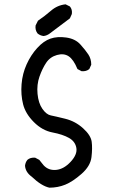

<svg xmlns="http://www.w3.org/2000/svg" viewBox="-20 -856 540 890"><path d="M209 14Q172 6 127 -37Q98 -58 96 -88Q98 -104 107 -115Q121 -127 143 -125L162 -115L182 -90Q205 -65 240.5 -68.5Q276 -72 307.5 -106Q339 -140 334 -170Q329 -200 300 -216.5Q271 -233 223.5 -242Q176 -251 137 -290Q98 -329 87 -373Q76 -417 80 -466Q84 -515 103.5 -558Q123 -601 152.5 -633.5Q182 -666 214 -677Q246 -688 287.5 -682Q329 -676 352.5 -650Q376 -624 389.5 -603.5Q403 -583 403 -556L394 -536Q380 -524 358 -526L339 -536Q321 -580 298.5 -595Q276 -610 244 -601Q212 -592 194 -565Q176 -538 163 -501Q150 -464 154 -421Q158 -378 176.5 -351.5Q195 -325 215.5 -321Q236 -317 282.5 -305.5Q329 -294 365 -261.5Q401 -229 405 -199Q409 -169 404 -127.5Q399 -86 358 -50Q317 -14 282.5 0Q248 14 209 14ZM182 -689Q166 -691 154 -701Q142 -717 145 -738L156 -760Q187 -781 216.5 -806.5Q246 -832 284 -836L304 -826Q316 -812 313 -791L304 -771L211 -701Q198 -691 182 -689Z"/></svg>

Font: NaniFont Regular
Style: Regular
Weight: 400
Designer: Nanigashitei
Version: Version 1.036